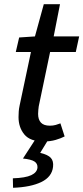

<svg xmlns="http://www.w3.org/2000/svg" viewBox="-20 -662 396 912"><path d="M187 10Q123 10 95.5 -23.5Q68 -57 68 -106Q68 -119 69 -132.5Q70 -146 73 -160L127 -415H55L71 -484L146 -489L188 -642H265L235 -489H356L340 -415H218L164 -157Q163 -148 162 -139.5Q161 -131 161 -121Q161 -94 174.5 -79.5Q188 -65 217 -65Q232 -65 244.5 -68.5Q257 -72 267 -76L287 -14Q270 -5 244.5 2.5Q219 10 187 10ZM42 230 41 185Q101 183 128.5 170Q156 157 158 134Q159 115 143.5 105Q128 95 89 91L150 -3H212L171 64Q208 73 221.5 88Q235 103 232 130Q227 178 176.5 202.5Q126 227 42 230Z"/></svg>

Font: Source Sans 3 Medium
Style: Italic
Weight: 500
Italic angle: -11°
Designer: Paul D. Hunt
Foundry: Adobe
Version: Version 3.052;hotconv 1.1.0;makeotfexe 2.6.0